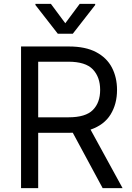

<svg xmlns="http://www.w3.org/2000/svg" viewBox="-20 -966 679 986"><path d="M88.1 0V-727.3H333.8Q419 -727.3 473.7 -698.3Q528.4 -669.4 554.7 -619Q581 -568.5 581 -504.3Q581 -431.8 547.8 -378Q514.6 -324.2 445 -300.4L609.4 0H507.1L353.7 -284.4Q344.8 -284.1 335.2 -284.1H176.1V0ZM176.1 -363.6H332.4Q419.7 -363.6 457 -401.3Q494.3 -438.9 494.3 -504.3Q494.3 -570 456.9 -609.6Q419.4 -649.1 331 -649.1H176.1ZM241.5 -946 315.3 -846.6 389.2 -946H468.8V-940.3L353.7 -792.6H277L161.9 -940.3V-946Z"/></svg>

Font: Inter Zeller
Style: Regular
Weight: 400
Designer: Rasmus Andersson; Joe Bland
Foundry: zeller
Version: Version 3.015;git-dec3a8cb1